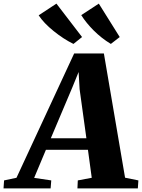

<svg xmlns="http://www.w3.org/2000/svg" viewBox="-100 -1040 784 1060"><path d="M-80.5 0 -77.5 -44 -9 -58.5 309.5 -745H473.5L590.5 -59L664 -44L661 0H327.5L329.5 -44L406.5 -58.5L385.5 -213H153.5L88.5 -58L183 -44L179.5 0ZM180.5 -276.5H377L339.5 -547.5L334 -642.5L300 -559ZM561 -835.5 512 -797.5Q485.5 -813.5 461.8 -832.2Q438 -851 417.5 -871.5Q397 -892 379.5 -913.5Q362 -935 348.5 -956.5L445.5 -1020ZM353 -835.5 305.5 -797.5Q278 -811 250 -829.2Q222 -847.5 195.8 -868.8Q169.5 -890 148.2 -912.2Q127 -934.5 113.5 -955.5L211.5 -1020Z"/></svg>

Font: Merriweather 48pt Black
Style: Italic
Weight: 900
Italic angle: -7.8°
Version: Version 2.101